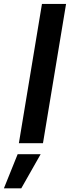

<svg xmlns="http://www.w3.org/2000/svg" viewBox="-80 -748 365 1003"><path d="M265.1 -727.5 144.5 0H18.6L139.2 -727.5ZM-59.6 235.8 12.2 57.6H132.3L31.2 235.8Z"/></svg>

Font: Inter 20pt SemiBold
Style: Italic
Weight: 600
Italic angle: -9.3988°
Version: Version 4.001;git-66647c0bb